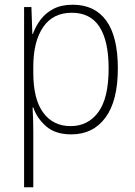

<svg xmlns="http://www.w3.org/2000/svg" viewBox="-20 -559 571 813"><path d="M288 -539Q381 -539 430 -471.5Q479 -404 479 -269Q479 -132 426.5 -61Q374 10 282 10Q214 10 175 -24.5Q136 -59 121 -104H118Q121 -55 121 -1V234H82V-529H113L117 -415H119Q131 -448 152 -476Q173 -504 206.5 -521.5Q240 -539 288 -539ZM284 -505Q204 -505 162.5 -444Q121 -383 121 -277V-251Q121 -139 163 -82Q205 -25 279 -25Q353 -25 396.5 -84.5Q440 -144 440 -269Q440 -385 401.5 -445Q363 -505 284 -505Z"/></svg>

Font: Noto Sans Sinhala UI SemiCondensed ExtraLight
Style: Regular
Weight: 200
Width: 4
Designer: Jelle Bosma - Monotype Design Team
Foundry: Monotype Imaging Inc.
Version: Version 2.006; ttfautohint (v1.8.4.7-5d5b)